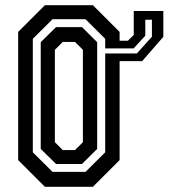

<svg xmlns="http://www.w3.org/2000/svg" viewBox="-20 -720 650 740"><path d="M495.5 -677.5H609.5V-578L528 -484.5H441V-103L338 0H153L50 -103V-597L153 -700H338L441 -597V-563H473L495.5 -585.5ZM182.5 -57.5H309.5L385.5 -133V-514H507.5L565.5 -578.5V-644H540V-582.5L495 -533.5H385.5V-570.5L309.5 -646H182.5L106.5 -570.5V-133ZM196 -88 137 -146V-557.5L196 -615.5H296L354.5 -557.5V-146L296 -88ZM222 -141.5H269L299.5 -172V-528L269 -558.5H222L191.5 -528V-172Z"/></svg>

Font: Tourney Condensed SemiBold
Style: Regular
Weight: 600
Width: 3
Designer: Tyler Finck
Foundry: Etcetera Type Co
Version: Version 1.010; ttfautohint (v1.8.3)